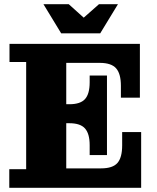

<svg xmlns="http://www.w3.org/2000/svg" viewBox="-20 -890 746 910"><path d="M24 0V-88H104V-596H25V-682H294V0ZM294 0V-92H649V0ZM405 -202Q405 -256 383 -281Q361 -306 309 -306H487V-155H405ZM294 -306V-396H487V-306ZM459 -92Q514 -92 536.5 -117.5Q559 -143 559 -201V-264H649V-92ZM309 -396Q361 -396 383 -420.5Q405 -445 405 -500V-532H487V-396ZM294 -592V-682H643V-592ZM553 -483Q553 -541 530 -566.5Q507 -592 453 -592H643V-427H553ZM270 -732 186 -870H306L415 -772H338L449 -870H539L455 -732Z"/></svg>

Font: Montagu Slab 144pt
Style: Bold
Weight: 700
Designer: Florian Karsten
Foundry: Florian Karsten
Version: Version 1.000